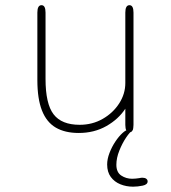

<svg xmlns="http://www.w3.org/2000/svg" viewBox="-20 -501 659 740"><path d="M140 -481Q155.5 -481 155.5 -452.5V-197Q155.5 -101 186.5 -60.5Q217.5 -20 287 -20Q336 -20 375.8 -42.8Q415.5 -65.5 439.2 -102.2Q463 -139 463 -181V-452.5Q463 -481 479 -481Q494.5 -481 494.5 -452.5V-19.5Q494.5 9 479 9Q463 9 463 -19.5V-82Q436.5 -41.5 389.8 -15Q343 11.5 283.5 11.5Q230.5 11.5 195 -9.2Q159.5 -30 141.8 -75Q124 -120 124 -192.5V-452.5Q124 -481 140 -481ZM493 218.5Q466.5 218.5 443.8 209.2Q421 200 407 181Q393 162 393 133Q393 112 402 88.5Q411 65 424.5 44.8Q438 24.5 452 11.8Q466 -1 476 -1H493Q481 7 466 29.2Q451 51.5 439.8 79.8Q428.5 108 428.5 134Q428.5 163 447.2 175.5Q466 188 489.5 188Q496.5 188 503.5 187.2Q510.5 186.5 517 185.5Q520.5 184.5 523.8 184.2Q527 184 529.5 184Q538.5 184 543.8 188Q549 192 549 198Q549 210.5 529.8 214.5Q510.5 218.5 493 218.5Z"/></svg>

Font: Sono ExtraLight Monospace ExtraLight
Style: Regular
Weight: 250
Version: Version 2.112